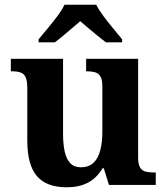

<svg xmlns="http://www.w3.org/2000/svg" viewBox="-20 -786 707 816"><path d="M264 10Q177 10 136.5 -38Q96 -86 96 -188V-412Q96 -441 89.5 -456.5Q83 -472 68.5 -477.5Q54 -483 29 -483H26V-536H248V-216Q248 -174 255 -142Q262 -110 278.5 -92.5Q295 -75 324 -75Q356 -75 376.5 -93.5Q397 -112 406 -146.5Q415 -181 415 -227V-419Q415 -448 406.5 -461.5Q398 -475 383.5 -479Q369 -483 349 -483H346V-536H567V-116Q567 -88 575.5 -74Q584 -60 599.5 -56.5Q615 -53 634 -53H642V0H443L421 -71H416Q390 -28 352.5 -9Q315 10 264 10ZM144 -619Q160 -638 181.5 -664Q203 -690 223.5 -717Q244 -744 254 -766H389Q400 -744 420 -717Q440 -690 462 -664Q484 -638 499 -619V-606H430Q416 -617 396 -633Q376 -649 356 -666Q336 -683 321 -696Q306 -683 286 -666Q266 -649 247 -633Q228 -617 213 -606H144Z"/></svg>

Font: Noto Serif Myanmar
Style: Regular
Weight: 400
Designer: Ben Mitchell and the Monotype Design Team
Foundry: Monotype Imaging Inc.
Version: Version 2.106